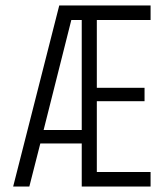

<svg xmlns="http://www.w3.org/2000/svg" viewBox="-20 -680 599 700"><path d="M28 0 196 -660H529V-607H333V-360H507V-311H333V-53H529V0H278V-157H127L87 0ZM240 -607 139 -206H278V-607Z"/></svg>

Font: Bricolage Grotesque 12pt Condensed ExtraLight
Style: Regular
Weight: 200
Width: 3
Designer: Mathieu Triay
Foundry: Atelier Triay
Version: Version 1.001; ttfautohint (v1.8.4.7-5d5b);gftools[0.9.33.de